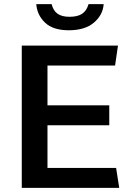

<svg xmlns="http://www.w3.org/2000/svg" viewBox="-20 -906 636 926"><path d="M85 0V-686H549L535 -590H209V-398H507V-302H209V-96H540L555 0ZM312 -760Q236 -760 197.5 -796.5Q159 -833 155 -886H229Q237 -854 258 -839.5Q279 -825 315 -825Q354 -825 376 -839.5Q398 -854 407 -886H480Q476 -833 432.5 -796.5Q389 -760 312 -760Z"/></svg>

Font: Chivo Medium Medium
Style: Regular
Weight: 500
Version: Version 2.002